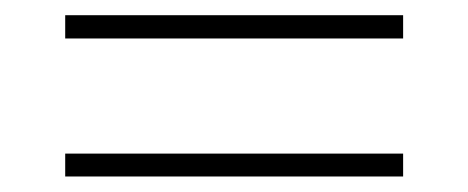

<svg xmlns="http://www.w3.org/2000/svg" viewBox="-20 -471 610 250"><path d="M64.9 -420.9V-451.2H504.9V-420.9ZM64.9 -241.2V-271H504.9V-241.2Z"/></svg>

Font: Cakra Normal
Style: Regular
Weight: 400
Designer: Lucia Kollert, Vojtech Kollert
Foundry: OoM Type
Version: Version 1.000;Glyphs 3.1.1 (3148)